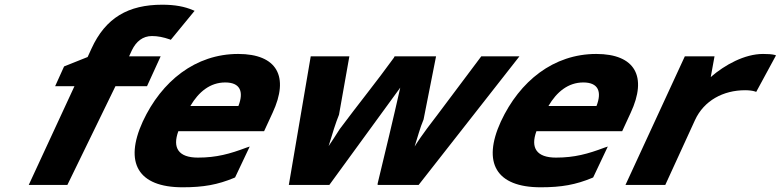

<svg xmlns="http://www.w3.org/2000/svg" viewBox="-20 -785 3314 815"><path d="M700 -618 705 -616 806 -739 799 -742C764 -757 723 -765 669 -765C525 -765 428 -710 368 -578L352 -543L252 -503L214 -419H296L102 0H266L470 -419H604L662 -546H528L540 -572C558 -609 586 -632 625 -632C650 -632 674 -627 700 -618Z M788 -335C823 -395 872 -435 936 -435C999 -435 1016 -397 992 -335ZM978 -32 1040 -163 1025 -158C956 -132 899 -116 820 -116C738 -116 711 -157 737 -228H1101L1137 -306C1209 -460 1156 -556 991 -556C810 -556 666 -441 586 -269C506 -94 566 10 755 10C844 10 904 -1 974 -30Z M1583 0H1757L2185 -546H2023L1837 -298C1821 -277 1770 -212 1740 -163C1752 -200 1763 -243 1778 -278L1831 -546H1655L1652 -540C1579 -439 1501 -343 1422 -237C1405 -209 1388 -185 1375 -165C1391 -218 1405 -264 1419 -298L1463 -546H1299L1206 0H1378L1679 -413C1649 -279 1616 -143 1583 -6Z M2308 -335C2343 -395 2392 -435 2456 -435C2519 -435 2536 -397 2512 -335ZM2498 -32 2560 -163 2545 -158C2476 -132 2419 -116 2340 -116C2258 -116 2231 -157 2257 -228H2621L2657 -306C2729 -460 2676 -556 2511 -556C2330 -556 2186 -441 2106 -269C2026 -94 2086 10 2275 10C2364 10 2424 -1 2494 -30Z M3013 -546H2887L2635 0H2804L2930 -275C2968 -358 3050 -402 3143 -402C3159 -402 3175 -400 3184 -397L3190 -395L3274 -550L3268 -552C3256 -555 3239 -556 3219 -556C3141 -556 3057 -510 2997 -458Z"/></svg>

Font: Passageway
Style: BdSuIt
Weight: 700
Foundry: Ascender Corporation
Version: Version 1.11